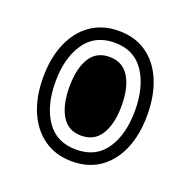

<svg xmlns="http://www.w3.org/2000/svg" viewBox="-93 -619 656 660"><g transform="rotate(20 235.0 -288.5)"><path d="M235 -50Q176 -50 133 -80Q90 -110 67 -163.5Q44 -217 44 -288Q44 -359 67 -413Q90 -467 133 -497Q176 -527 235 -527Q295 -527 337.5 -497Q380 -467 402.5 -413Q425 -359 425 -288Q425 -217 402.5 -163.5Q380 -110 337.5 -80Q295 -50 235 -50ZM235 -93Q307 -93 343.5 -147Q380 -201 380 -288Q380 -375 343.5 -429.5Q307 -484 235 -484Q163 -484 126 -429.5Q89 -375 89 -288Q89 -201 126 -147Q163 -93 235 -93ZM235 -144Q187 -144 163.5 -183Q140 -222 140 -288Q140 -355 163.5 -393.5Q187 -432 235 -432Q283 -432 307 -393.5Q331 -355 331 -288Q331 -222 307 -183Q283 -144 235 -144Z"/></g></svg>

Font: Noto Sans Thai Looped Condensed SemiBold
Style: Regular
Weight: 600
Width: 3
Designer: Sasikarn Vongin, Ben Mitchell
Foundry: The Fontpad Ltd
Version: Version 1.001; ttfautohint (v1.8.4.7-5d5b)